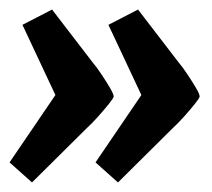

<svg xmlns="http://www.w3.org/2000/svg" viewBox="-22 -438 443 402"><path d="M225 -56 178 -98 274 -239 205 -386 267 -418 353 -306Q360 -298 370 -283Q380 -268 388 -254.5Q396 -241 396 -236Q396 -233 386 -220.5Q376 -208 363 -193.5Q350 -179 340 -170ZM45 -56 -2 -98 94 -239 25 -386 87 -418 173 -306Q180 -298 190 -283Q200 -268 208 -254.5Q216 -241 216 -236Q216 -233 206 -220.5Q196 -208 183 -193.5Q170 -179 160 -170Z"/></svg>

Font: Faustina Light
Style: Bold Italic
Weight: 700
Italic angle: -8°
Version: Version 1.200